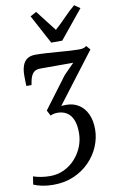

<svg xmlns="http://www.w3.org/2000/svg" viewBox="-114 -887 726 1193"><g transform="rotate(-10 249.0 -291.0)"><path d="M123 247.5Q85.5 247.5 53.5 241Q21.5 234.5 -1 224.5L6.5 174Q30.5 182 57.2 186.2Q84 190.5 112.5 190.5Q160.5 190.5 201 171.2Q241.5 152 271.5 118.8Q301.5 85.5 318.2 43.8Q335 2 335 -43.5Q335 -95 321 -127Q307 -159 282.2 -174Q257.5 -189 224 -189Q213 -189 202.2 -186.8Q191.5 -184.5 180 -179.5L162 -214L310 -411.5L375.5 -478Q350 -478 323.5 -478Q297 -478 270.5 -478Q244 -478 218.2 -478Q192.5 -478 168.5 -478Q147.5 -478 133.2 -469.8Q119 -461.5 110.2 -441.8Q101.5 -422 96 -386.5H63.5Q63 -398 62.5 -415Q62 -432 62 -450Q62 -489 71.5 -515.2Q81 -541.5 101 -554.8Q121 -568 151.5 -568Q181 -568 218.2 -565.8Q255.5 -563.5 294 -560.5Q332.5 -557.5 366.5 -555.2Q400.5 -553 423.5 -553Q441 -553 452 -555.8Q463 -558.5 472.5 -566.5L495 -541L255.5 -226.5Q262 -227 269.2 -227.5Q276.5 -228 288 -228Q331.5 -228 365.2 -206.8Q399 -185.5 418.2 -145.2Q437.5 -105 437.5 -48Q437.5 6.5 415.5 59.2Q393.5 112 352.5 154.2Q311.5 196.5 253.5 222Q195.5 247.5 123 247.5ZM262.5 -625 164.5 -808 203.5 -829Q228.5 -796.5 253.8 -763.8Q279 -731 305 -698Q342 -731 373.2 -763.8Q404.5 -796.5 442.5 -829L478.5 -804.5L332 -625Z"/></g></svg>

Font: Merriweather Light 18pt
Style: Italic
Weight: 400
Italic angle: -7.8°
Version: Version 2.101